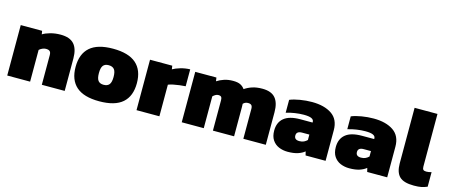

<svg xmlns="http://www.w3.org/2000/svg" viewBox="-45 -1203 4081 1743"><g transform="rotate(15 1995.5 -332.0)"><path d="M40 0V-474H241L246 -442Q272 -459 317 -471.5Q362 -484 413 -484Q500 -484 540 -439.5Q580 -395 580 -304V0H365V-279Q365 -304 354 -314.5Q343 -325 317 -325Q301 -325 283.5 -317Q266 -309 255 -298V0Z M906 10Q760 10 689.5 -52.5Q619 -115 619 -237Q619 -359 690 -421.5Q761 -484 906 -484Q1052 -484 1123.5 -421.5Q1195 -359 1195 -237Q1195 -115 1124 -52.5Q1053 10 906 10ZM906 -145Q942 -145 959 -166Q976 -187 976 -237Q976 -287 959 -308Q942 -329 906 -329Q871 -329 854.5 -308Q838 -287 838 -237Q838 -187 854.5 -166Q871 -145 906 -145Z M1255 0V-474H1464L1469 -441Q1496 -457 1540 -470Q1584 -483 1630 -484V-325Q1605 -324 1574.5 -320Q1544 -316 1516.5 -310.5Q1489 -305 1470 -297V0Z M1680 0V-474H1879L1884 -440Q1913 -459 1950.5 -471.5Q1988 -484 2034 -484Q2078 -484 2103 -471.5Q2128 -459 2144 -436Q2176 -458 2216 -471Q2256 -484 2309 -484Q2393 -484 2431.5 -439.5Q2470 -395 2470 -306V0H2259V-281Q2259 -304 2249.5 -314.5Q2240 -325 2217 -325Q2189 -325 2171 -305Q2172 -291 2172 -278Q2172 -265 2172 -250V0H1973V-285Q1973 -306 1965.5 -315.5Q1958 -325 1938 -325Q1924 -325 1911 -317.5Q1898 -310 1887 -299V0Z M2677 10Q2632 10 2594 -6Q2556 -22 2533 -56.5Q2510 -91 2510 -145Q2510 -222 2560 -263.5Q2610 -305 2713 -305H2828V-312Q2828 -332 2805.5 -342.5Q2783 -353 2733 -353Q2695 -353 2651.5 -346.5Q2608 -340 2569 -328V-449Q2607 -465 2664 -474.5Q2721 -484 2776 -484Q2892 -484 2962 -436.5Q3032 -389 3032 -287V0H2844L2835 -36Q2810 -15 2771.5 -2.5Q2733 10 2677 10ZM2755 -111Q2780 -111 2797.5 -119.5Q2815 -128 2828 -141V-192H2760Q2707 -192 2707 -151Q2707 -111 2755 -111Z M3256 10Q3211 10 3173 -6Q3135 -22 3112 -56.5Q3089 -91 3089 -145Q3089 -222 3139 -263.5Q3189 -305 3292 -305H3407V-312Q3407 -332 3384.5 -342.5Q3362 -353 3312 -353Q3274 -353 3230.5 -346.5Q3187 -340 3148 -328V-449Q3186 -465 3243 -474.5Q3300 -484 3355 -484Q3471 -484 3541 -436.5Q3611 -389 3611 -287V0H3423L3414 -36Q3389 -15 3350.5 -2.5Q3312 10 3256 10ZM3334 -111Q3359 -111 3376.5 -119.5Q3394 -128 3407 -141V-192H3339Q3286 -192 3286 -151Q3286 -111 3334 -111Z M3863 10Q3767 10 3727.5 -29Q3688 -68 3688 -152V-674H3903V-179Q3903 -159 3911 -150.5Q3919 -142 3939 -142Q3952 -142 3964.5 -144Q3977 -146 3988 -150V-13Q3960 -1 3933.5 4.5Q3907 10 3863 10Z"/></g></svg>

Font: Kanit ExtraBold
Style: Regular
Weight: 800
Designer: Katatrad Team
Foundry: CadsonDemak
Version: Version 2.000; ttfautohint (v1.8.3)